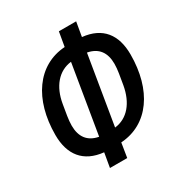

<svg xmlns="http://www.w3.org/2000/svg" viewBox="-177 -854 953 1011"><g transform="rotate(-30 300.0 -348.0)"><path d="M199 31H304L318 -56C488 -67 592 -217 592 -433C592 -553 535 -628 416 -640L431 -727H326L311 -640C142 -629 37 -479 37 -263C37 -143 95 -68 214 -56ZM232 -140C167 -152 136 -195 136 -263C136 -280 138 -300 141 -319L152 -385C168 -482 222 -547 301 -556ZM398 -556C463 -544 494 -501 494 -433C494 -416 492 -396 489 -377L478 -311C461 -214 408 -149 329 -140Z"/></g></svg>

Font: IBM Mono Medium
Style: Italic
Weight: 500
Italic angle: -9°
Monospace: yes
Designer: Mike Abbink, Paul van der Laan, Pieter van Rosmalen
Foundry: Bold Monday
Version: Version 2.3